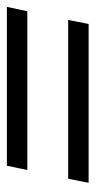

<svg xmlns="http://www.w3.org/2000/svg" viewBox="122 -516 284 573"><g transform="rotate(90 264.5 -229.0)"><path d="M49 -351 37 -290H511L523 -351ZM11 -168 -2 -107H472L485 -168Z"/></g></svg>

Font: GFS Pyrsos
Style: Regular
Weight: 400
Designer: George Matthiopoulos
Foundry: George Matthiopoulos
Version: Version 1.0